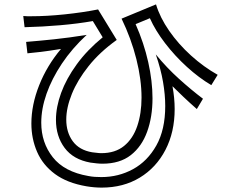

<svg xmlns="http://www.w3.org/2000/svg" viewBox="-20 -796 1040 875"><path d="M943 -408Q887 -441 832 -491Q777 -541 732.5 -599Q688 -657 663 -713L598 -686Q636 -600 655.5 -513Q675 -426 675 -348Q675 -263 650.5 -195.5Q626 -128 576 -89Q526 -50 447 -50Q434 -50 420.5 -51.5Q407 -53 392 -55Q314 -69 274.5 -122Q235 -175 235 -250Q235 -308 258.5 -372.5Q282 -437 329.5 -502.5Q377 -568 448 -626L403 -700Q335 -688 254.5 -681Q174 -674 92 -672L86 -723Q95 -722 104.5 -722Q114 -722 124 -722Q193 -722 274.5 -730.5Q356 -739 427 -753L512 -614Q435 -559 384 -495Q333 -431 307.5 -368Q282 -305 282 -251Q282 -193 311.5 -152.5Q341 -112 400 -102Q411 -101 421.5 -99.5Q432 -98 442 -98Q505 -98 545.5 -131Q586 -164 605.5 -221.5Q625 -279 625 -351Q625 -433 601.5 -526.5Q578 -620 534 -711L691 -776Q709 -716 751 -655.5Q793 -595 850.5 -543Q908 -491 972 -455ZM877 -299Q845 -327 815.5 -355Q786 -383 766 -403Q771 -376 773.5 -350Q776 -324 776 -299Q776 -194 734 -113Q692 -32 617 13.5Q542 59 443 59Q410 59 374 53Q286 38 230.5 -3Q175 -44 149 -104Q123 -164 123 -233Q123 -318 158.5 -407.5Q194 -497 258 -573Q227 -568 203 -564.5Q179 -561 156.5 -558.5Q134 -556 105 -553L99 -605Q160 -610 227 -617Q294 -624 375 -637Q308 -575 262 -506Q216 -437 192 -368.5Q168 -300 168 -237Q168 -146 220.5 -79.5Q273 -13 382 6Q397 9 412 10Q427 11 442 11Q520 11 586 -25Q652 -61 692.5 -133Q733 -205 733 -313Q733 -364 723 -422.5Q713 -481 690 -548Q740 -487 796 -436.5Q852 -386 905 -346Z"/></svg>

Font: Train One
Style: Regular
Weight: 400
Designer: Fontworks Inc.
Foundry: Fontworks Inc.
Version: Version 1.100